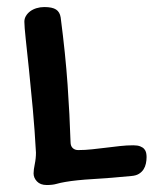

<svg xmlns="http://www.w3.org/2000/svg" viewBox="-20 -488 440 550"><path d="M167 33.2Q152.8 35.6 141.6 38.8Q130.4 42 113.8 42Q95.7 42 85.9 31.7Q76.2 21.5 76.2 8.8Q76.2 -1.5 79.6 -17.8Q83 -34.2 83 -50.8Q79.6 -113.8 74 -175.5Q68.4 -237.3 63 -288.6Q57.6 -339.8 53.7 -376.2Q49.8 -412.6 49.8 -425.8Q49.8 -434.6 54.2 -442.1Q58.6 -449.7 66.4 -455.6Q74.2 -461.4 84.7 -464.6Q95.2 -467.8 106.9 -467.8Q129.9 -467.8 140.6 -460.7Q151.4 -453.6 153.8 -438Q167.5 -333 173.6 -245.4Q179.7 -157.7 182.1 -81.1Q182.1 -69.8 188.2 -64Q194.3 -58.1 204.1 -58.1Q223.6 -58.1 243.7 -60.3Q263.7 -62.5 283.7 -64.9Q303.7 -67.4 323.5 -69.6Q343.3 -71.8 361.8 -71.8Q374 -71.8 381.6 -68.8Q389.2 -65.9 393.3 -61Q397.5 -56.2 398.7 -50Q399.9 -43.9 399.9 -38.1Q399.9 -28.8 397.9 -19.5Q396 -10.3 391.1 -2.7Q386.2 4.9 377.9 10Q369.6 15.1 356.9 16.1Q296.9 22 247.3 24.9Q197.8 27.8 167 33.2Z"/></svg>

Font: Gochi Hand
Style: Regular
Weight: 400
Designer: Juan Pablo del Peral
Foundry: Juan Pablo del Peral
Version: Version 1.001